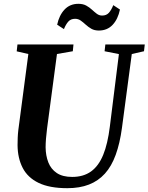

<svg xmlns="http://www.w3.org/2000/svg" viewBox="-20 -976 778 1006"><path d="M670.5 -693 619 -306Q608 -224.5 586.2 -164.8Q564.5 -105 529.8 -66.5Q495 -28 446.2 -9Q397.5 10 332.5 10Q239.5 10 182.2 -17.8Q125 -45.5 98.8 -96.5Q72.5 -147.5 72 -215.5Q72 -234 72.8 -253.8Q73.5 -273.5 76 -294.5L128.5 -693L67.5 -707L71.5 -743H365L361.5 -707.5L278.5 -693L226.5 -302Q223 -274.5 221 -249.5Q219 -224.5 219 -204Q219.5 -160.5 233.2 -125.2Q247 -90 277.5 -69.5Q308 -49 358 -49Q417.5 -49 457.2 -77.8Q497 -106.5 520.8 -164.8Q544.5 -223 555.5 -312.5L603 -692.5L528 -707.5L532 -743H738.5L734.5 -707.5ZM498 -816Q475 -816 458.8 -825.2Q442.5 -834.5 429.2 -846.8Q416 -859 403 -868.2Q390 -877.5 373.5 -877.5Q350.5 -877.5 337.5 -862.5Q324.5 -847.5 315 -823.5L279.5 -846.5Q290 -896 318.2 -926Q346.5 -956 390.5 -956Q415 -956 431.8 -946.8Q448.5 -937.5 461.5 -925.5Q474.5 -913.5 487 -904Q499.5 -894.5 515 -894.5Q537.5 -894.5 550.5 -909Q563.5 -923.5 573.5 -949L608.5 -926Q598 -875.5 570 -845.8Q542 -816 498 -816Z"/></svg>

Font: Merriweather 72pt
Style: Bold Italic
Weight: 700
Italic angle: -7.8°
Version: Version 2.101